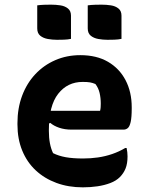

<svg xmlns="http://www.w3.org/2000/svg" viewBox="-20 -790 640 825"><path d="M325 -553Q395 -553 444 -524.5Q493 -496 519.5 -445.5Q546 -395 546 -329V-324Q546 -286 541.5 -266Q537 -246 529 -239.5Q521 -233 511 -233H288Q258 -233 234.5 -241Q211 -249 196 -262L176 -252L180 -314H410Q412 -321 412.5 -329.5Q413 -338 413 -345Q413 -369 408 -390.5Q403 -412 390 -429Q378 -434 367 -436Q356 -438 335 -438Q270 -438 230 -387Q190 -336 190 -232V-227Q190 -198 194.5 -174.5Q199 -151 208 -132Q232 -120 262.5 -114.5Q293 -109 337 -109Q370 -109 401 -113.5Q432 -118 461.5 -128Q491 -138 518 -154H524Q526 -145 527 -136Q528 -127 528 -118Q528 -87 519.5 -66Q511 -45 495 -29Q479 -13 454 -3.5Q429 6 399 10.5Q369 15 336 15Q274 15 222.5 -4Q171 -23 133.5 -58Q96 -93 75.5 -143Q55 -193 55 -255V-261Q55 -325 75 -378.5Q95 -432 131.5 -471Q168 -510 217.5 -531.5Q267 -553 325 -553ZM140 -767Q154 -769 170.5 -769.5Q187 -770 199 -770Q220 -770 239.5 -767Q259 -764 272 -753.5Q285 -743 285 -723V-623Q271 -620 254.5 -619.5Q238 -619 225 -619Q205 -619 185.5 -622.5Q166 -626 153 -636.5Q140 -647 140 -668ZM357 -767Q371 -769 387.5 -769.5Q404 -770 416 -770Q437 -770 456.5 -767Q476 -764 489 -753.5Q502 -743 502 -723V-623Q488 -620 471.5 -619.5Q455 -619 442 -619Q422 -619 402.5 -622.5Q383 -626 370 -636.5Q357 -647 357 -668Z"/></svg>

Font: Recursive Monospace Casual
Style: Bold
Weight: 700
Version: Version 1.047